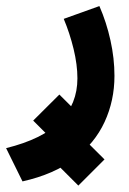

<svg xmlns="http://www.w3.org/2000/svg" viewBox="-53 -321 420 623"><path d="M116.2 196.3 201.2 111.8 286.1 196.3 201.2 281.2ZM54.7 70.3 139.6 -14.2 224.6 70.3 139.6 155.3ZM269.5 -301.3Q292.5 -248.5 305.4 -190.2Q318.4 -131.8 318.4 -74.7Q318.4 5.4 286.4 74.7Q254.4 144 188.5 194.3Q122.6 244.6 20 267.6L-33.2 159.7Q85.4 130.4 141.8 73.5Q198.2 16.6 198.2 -66.9Q198.2 -110.8 185.8 -162.1Q173.3 -213.4 153.8 -259.8Z"/></svg>

Font: Vazir FD
Style: Bold-FD
Weight: 700
Designer: Saber Rastikerdar
Foundry: Saber Rastikerdar
Version: Version 30.1.0